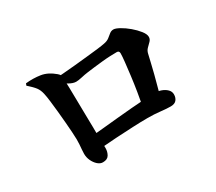

<svg xmlns="http://www.w3.org/2000/svg" viewBox="-118 -896 1235 1099"><g transform="rotate(-30 500.0 -346.5)"><path d="M641 -192Q649 -234 657 -283.5Q665 -333 671 -381Q677 -429 681 -466.5Q685 -504 685 -522Q685 -539 669 -539Q651 -539 625.5 -538Q600 -537 571.5 -534Q543 -531 516.5 -528Q490 -525 469 -522Q446 -519 422.5 -513.5Q399 -508 384 -508Q364 -508 337.5 -523Q311 -538 285 -557V-582Q308 -584 345.5 -586.5Q383 -589 425.5 -593.5Q468 -598 509 -602Q550 -606 582.5 -610Q615 -614 629 -617Q652 -621 665.5 -631.5Q679 -642 690.5 -651.5Q702 -661 717 -661Q731 -661 757 -646.5Q783 -632 809 -610Q835 -588 853.5 -564.5Q872 -541 872 -523Q872 -508 861 -496.5Q850 -485 837 -472.5Q824 -460 820 -441Q814 -416 807 -385.5Q800 -355 791.5 -322Q783 -289 773.5 -254.5Q764 -220 755 -186ZM286 -32Q268 -32 252 -46.5Q236 -61 226 -82.5Q216 -104 216 -128Q216 -142 217.5 -157Q219 -172 220 -188Q221 -204 221 -221Q221 -237 219 -266.5Q217 -296 214 -334Q211 -372 207 -411Q203 -450 199 -484Q195 -518 190 -540Q184 -567 170.5 -585Q157 -603 125 -631L130 -644Q180 -649 225.5 -642Q271 -635 314 -598Q325 -589 327 -581Q329 -573 330 -555Q331 -536 332 -498.5Q333 -461 333.5 -414Q334 -367 335 -320.5Q336 -274 336.5 -236.5Q337 -199 337 -180Q337 -162 338 -142.5Q339 -123 339 -95Q339 -71 327.5 -51.5Q316 -32 286 -32ZM303 -193Q338 -196 385 -200.5Q432 -205 483 -210Q534 -215 583.5 -219Q633 -223 674 -225.5Q715 -228 742 -228Q763 -228 783.5 -220.5Q804 -213 818 -199Q832 -185 832 -166Q832 -144 820 -129.5Q808 -115 782 -115Q755 -115 716 -119.5Q677 -124 633 -124Q591 -124 536 -121.5Q481 -119 421 -115.5Q361 -112 303 -107Z"/></g></svg>

Font: Noto Serif TC ExtraBold
Style: Regular
Weight: 800
Designer: Ryoko NISHIZUKA 西塚涼子 (kana & ideographs); Frank Grießhammer (Latin, Greek & Cyrillic); Wenlong ZHANG 张文龙 (bopomofo); San
Foundry: Adobe
Version: Version 2.002-H1;hotconv 1.1.0;makeotfexe 2.6.0